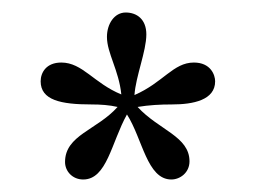

<svg xmlns="http://www.w3.org/2000/svg" viewBox="-20 -718 409 307"><path d="M168 -547C135 -510 84 -502 84 -459C84 -444 96 -431 113 -431C151 -431 158 -490 183 -535C208 -496 215 -431 254 -431C268 -431 283 -442 283 -460C283 -500 234 -510 200 -547C218 -550 236 -551 255 -551C289 -551 324 -558 324 -588C324 -598 317 -618 290 -618C257 -618 241 -586 195 -566C197 -596 214 -636 214 -663C214 -687 199 -698 181 -698C163 -698 151 -680 151 -659C151 -633 170 -606 174 -567C130 -585 112 -618 78 -618C54 -618 45 -602 45 -588C45 -558 77 -551 126 -551C141 -551 155 -550 168 -547Z"/></svg>

Font: Libertinus Math
Style: Regular
Weight: 400
Designer: Philipp H. Poll
Foundry: Khaled Hosny
Version: Version 6.2